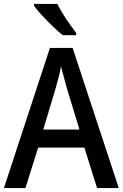

<svg xmlns="http://www.w3.org/2000/svg" viewBox="-20 -961 627 981"><path d="M476 0 411 -207H175L110 0H0L235 -716H351L587 0ZM322 -509Q317 -530 307 -564.5Q297 -599 292 -622Q287 -595 278.5 -562Q270 -529 264 -509L201 -299H386ZM273 -941Q284 -919 301 -891Q318 -863 336.5 -837Q355 -811 369 -793V-781H301Q279 -798 249.5 -826.5Q220 -855 193.5 -883.5Q167 -912 154 -931V-941Z"/></svg>

Font: Noto Sans Kannada SemiCondensed Medium
Style: Regular
Weight: 500
Width: 4
Designer: Jelle Bosma - Monotype Design Team
Foundry: Monotype Imaging Inc.
Version: Version 2.005; ttfautohint (v1.8.4.7-5d5b)